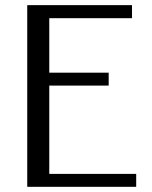

<svg xmlns="http://www.w3.org/2000/svg" viewBox="-20 -720 586 740"><path d="M85 0ZM504.9 0H85V-700.2H488.8V-649.9H169.9V-439.9H398.9V-390.1H169.9V-49.8H504.9Z"/></svg>

Font: Pfennig
Style: Medium
Weight: 500
Version: Version 20120410 ; ttfautohint (v0.8)